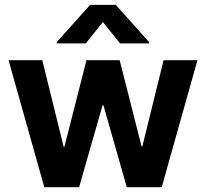

<svg xmlns="http://www.w3.org/2000/svg" viewBox="-20 -780 858 800"><path d="M164.6 0 15.6 -529.3H156.2L245.1 -168.9H248.5L340.3 -529.3H478.5L569.8 -170.4H573.2L661.6 -529.3H802.7L653.8 0H508.3L411.1 -340.8H407.2L309.6 0ZM480.5 -599.1 408.7 -688 337.4 -599.1H216.3V-604.5L355.5 -759.8H462.4L601.1 -604.5V-599.1Z"/></svg>

Font: Inter Cardless Tabular Bold
Style: Bold
Weight: 700
Designer: Rasmus Andersson
Foundry: rsms
Version: Version 4.000;git-4fc901f